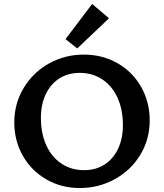

<svg xmlns="http://www.w3.org/2000/svg" viewBox="-20 -940 825 967"><path d="M310 -743 444 -920 529 -848 369 -696ZM52 -323Q52 -419 99.5 -497.5Q147 -576 227 -620.5Q307 -665 402 -665Q497 -665 573 -621Q649 -577 691.5 -501Q734 -425 734 -334Q734 -238 686.5 -160Q639 -82 558 -37.5Q477 7 382 7Q288 7 212.5 -37Q137 -81 94.5 -156.5Q52 -232 52 -323ZM599 -309Q599 -388 572 -447.5Q545 -507 495.5 -540Q446 -573 381 -573Q323 -573 279 -545Q235 -517 210.5 -465.5Q186 -414 186 -347Q186 -268 213 -208.5Q240 -149 289.5 -116Q339 -83 404 -83Q462 -83 506 -111Q550 -139 574.5 -190.5Q599 -242 599 -309Z"/></svg>

Font: Ysabeau Infant
Style: Bold
Weight: 700
Designer: Christian Thalmann (Catharsis Fonts)
Version: Version 0.003